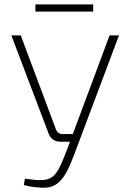

<svg xmlns="http://www.w3.org/2000/svg" viewBox="-20 -852 584 878"><path d="M406 -832H142V-799H406ZM481 -690 313 -239H265C252 -239 241 -247 236 -260L75 -690H32L202 -242C211 -217 231 -204 257 -204H300L286 -166C233 -31 224 -16 94 -35L89 -6C118 3 163 8 192 6C266 1 295 -82 326 -163L524 -690Z"/></svg>

Font: Exo 2 Extra Light
Style: Regular
Weight: 250
Designer: Natanael Gama
Version: Version 1.001;PS 001.001;hotconv 1.0.88;makeotf.lib2.5.64775